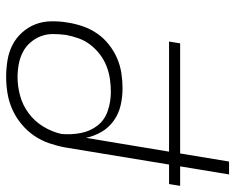

<svg xmlns="http://www.w3.org/2000/svg" viewBox="-92 -692 783 640"><g transform="rotate(-90 300.0 -371.5)"><path d="M39 0 66 -163H1L7 -200H72L129 -546Q134 -573 143 -599.5Q152 -626 168 -649.5Q184 -673 207 -692Q230 -711 256 -722.5Q282 -734 309.5 -738.5Q337 -743 364 -743Q392 -743 419.5 -738.5Q447 -734 470.5 -722Q494 -710 512 -690Q530 -670 539.5 -645.5Q549 -621 549.5 -592.5Q550 -564 545 -536Q541 -511 532.5 -486.5Q524 -462 509 -440Q494 -418 472.5 -401Q451 -384 427 -373.5Q403 -363 377 -359Q351 -355 327 -355Q297 -355 269 -361.5Q241 -368 218 -384.5Q195 -401 181 -425Q167 -449 161 -477L115 -200H482L476 -163H109L82 0ZM314 -394Q335 -394 356.5 -397Q378 -400 399 -408Q420 -416 438.5 -430Q457 -444 471 -462Q485 -480 492.5 -501Q500 -522 504 -543Q507 -565 507 -587Q507 -609 499.5 -628Q492 -647 478.5 -662.5Q465 -678 446.5 -687.5Q428 -697 406.5 -701Q385 -705 363 -705Q333 -705 301.5 -696.5Q270 -688 243 -668Q216 -648 198.5 -619Q181 -590 174 -559Q171 -526 177 -494.5Q183 -463 201.5 -439Q220 -415 250.5 -404.5Q281 -394 314 -394Z"/></g></svg>

Font: Iosevka Extralight Extended
Style: Italic
Weight: 200
Width: 7
Italic angle: -9°
Monospace: yes
Designer: Belleve Invis
Foundry: Belleve Invis
Version: Version 32.5.0; ttfautohint (v1.8.4)